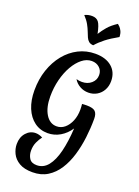

<svg xmlns="http://www.w3.org/2000/svg" viewBox="-251 -1211 1189 1639"><g transform="rotate(20 343.5 -391.0)"><path d="M280 260Q341 260 381.5 209.5Q422 159 444.5 68.5Q467 -22 474 -144Q438 -90 386 -59.5Q334 -29 274 -29Q205 -29 153 -67.5Q101 -106 72.5 -175Q44 -244 44 -335Q44 -436 73 -521.5Q102 -607 154 -671Q206 -735 276 -770.5Q346 -806 428 -806Q523 -806 578 -759Q633 -712 633 -631Q633 -586 613.5 -550Q594 -514 559.5 -493.5Q525 -473 482 -473Q440 -473 404.5 -493Q369 -513 349 -547Q373 -540 400 -540Q451 -540 485 -570Q519 -600 519 -645Q519 -685 491 -711Q463 -737 420 -737Q374 -737 332.5 -704Q291 -671 258.5 -614.5Q226 -558 207.5 -485Q189 -412 189 -332Q189 -232 226.5 -171Q264 -110 326 -110Q367 -110 399 -137Q431 -164 450 -210Q469 -256 469 -314Q469 -339 466 -364Q474 -365 487.5 -365.5Q501 -366 509 -366Q565 -366 586 -346Q607 -326 607 -280Q607 -196 596.5 -109.5Q586 -23 562.5 55.5Q539 134 499.5 195.5Q460 257 402.5 293Q345 329 266 329Q191 329 145.5 302Q100 275 79.5 233Q59 191 59 148Q59 85 94.5 45Q130 5 181 5Q211 5 244 22Q225 46 209 80.5Q193 115 193 159Q193 199 212.5 229.5Q232 260 280 260ZM520 -1111Q527 -1106 538.5 -1094.5Q550 -1083 560 -1062.5Q570 -1042 571 -1010Q503 -972 459.5 -938Q416 -904 384 -867Q357 -869 342.5 -881.5Q328 -894 319 -914.5Q310 -935 300 -961.5Q290 -988 273 -1019Q256 -1050 224 -1084Q244 -1093 259 -1096Q274 -1099 291 -1099Q331 -1099 351 -1072.5Q371 -1046 386 -971Q409 -1008 438.5 -1042.5Q468 -1077 520 -1111Z"/></g></svg>

Font: Merienda SemiBold
Style: Regular
Weight: 600
Designer: Eduardo Rodriguez Tunni
Foundry: Eduardo Rodriguez Tunni
Version: Version 2.001; ttfautohint (v1.8.4.7-5d5b)